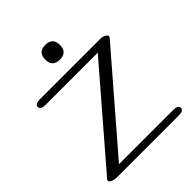

<svg xmlns="http://www.w3.org/2000/svg" viewBox="-181 -731 834 834"><g transform="rotate(-45 236.5 -313.5)"><path d="M237.8 -536.6Q192.4 -536.6 192.4 -582Q192.4 -627 237.8 -627Q282.7 -627 282.7 -582Q282.7 -536.6 237.8 -536.6ZM430.7 0H49.8Q34.7 0 22 -6.3Q12.2 -11.2 12.2 -18.1Q12.2 -21 15.1 -24.4L375 -441.9H53.7Q23.9 -441.9 23.9 -459.5Q23.9 -476.6 53.7 -476.6H424.8Q439 -476.6 450.7 -470.2Q460.4 -464.8 460.4 -458Q460.4 -454.6 458 -451.7L97.7 -34.2H430.7Q460.9 -34.2 460.9 -17.1Q460.9 0 430.7 0Z"/></g></svg>

Font: Gayathri Thin
Style: Regular
Weight: 100
Designer: Binoy Dominic <binoy.domenic@gmail.com>
Foundry: SMC
Version: Version 1.000